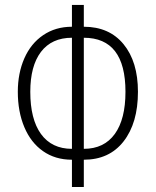

<svg xmlns="http://www.w3.org/2000/svg" viewBox="-20 -744 628 774"><path d="M270 -591.8Q188.5 -591.8 145 -534.7Q102.1 -478 102.1 -374Q102.1 -263.7 145 -204.1Q188.5 -144 270 -144ZM317.9 -144Q399.4 -144 442.9 -204.1Q485.8 -263.7 485.8 -374Q485.8 -591.8 317.9 -591.8ZM270 -724.1H317.9V-636.2Q420.4 -636.2 478 -565.9Q536.1 -495.1 536.1 -374Q536.1 -248 478 -173.8Q420.4 -100.1 317.9 -100.1V9.8H270V-100.1Q202.6 -100.1 153.3 -134.8Q104.5 -168.9 78.1 -231.4Q51.8 -293.9 51.8 -374Q51.8 -448.7 78.1 -508.8Q104.5 -568.8 154.3 -602.5Q204.1 -636.2 270 -636.2Z"/></svg>

Font: Germano
Style: Regular
Weight: 300
Width: 3
Foundry: Ascender Corporation
Version: Version 1.10; ttfautohint (v1.5)